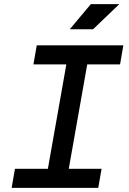

<svg xmlns="http://www.w3.org/2000/svg" viewBox="-20 -914 626 934"><path d="M36.6 0 52.7 -92.8H212.9L302.7 -600.6H142.6L158.7 -693.4H580.1L564 -600.6H404.3L314.5 -92.8H474.1L458 0ZM319.3 -771.5 421.9 -894H560.5L432.6 -771.5Z"/></svg>

Font: Cascadia Mono
Style: Italic
Weight: 400
Italic angle: -10°
Monospace: yes
Designer: Aaron Bell
Foundry: Saja Typeworks
Version: Version 2404.023; ttfautohint (v1.8.4)